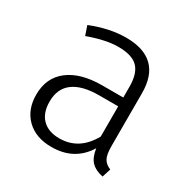

<svg xmlns="http://www.w3.org/2000/svg" viewBox="-128 -658 787 792"><g transform="rotate(30 265.5 -261.5)"><path d="M470 -30 457 11Q421 4 401.5 -16Q382 -36 376 -77Q322 11 213 11Q138 11 94.5 -31.5Q51 -74 51 -145Q51 -226 108.5 -270Q166 -314 268 -314H368V-365Q368 -428 340 -456.5Q312 -485 247 -485Q187 -485 105 -455L90 -499Q178 -534 255 -534Q426 -534 426 -368V-116Q426 -75 436.5 -57Q447 -39 470 -30ZM368 -128V-272H277Q197 -272 155 -241Q113 -210 113 -148Q113 -94 142 -65Q171 -36 223 -36Q317 -36 368 -128Z"/></g></svg>

Font: Fira Sans Light
Style: Regular
Weight: 300
Designer: bBox Type GmbH & Carrois Corporate GbR & Edenspiekermann AG
Foundry: bBox Type GmbH & Carrois Corporate GbR & Edenspiekermann AG
Version: Version 4.301